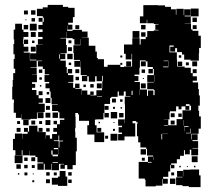

<svg xmlns="http://www.w3.org/2000/svg" viewBox="-20 -742 896 785"><path d="M72 -75H40V-107H72V-128H69V-108H43V-128H33V-174H41V-196H71V-174H72V-195H93V-203H78V-219H94V-204H99V-228H133V-204H138V-219H154V-203H139V-202H167V-175H168V-189H184V-175H193V-194H213V-203H198V-219H213V-234H199V-248H213V-234H225V-252H243V-258H223V-283H218V-288H193V-314H216V-316H191V-342H187V-368H183V-381H166V-401H181V-407H162V-435H181V-438H163V-460H155V-470H135V-492H152V-494H130V-467H105V-465H130V-437H111V-436H131V-406H111V-399H124V-383H111V-374H129V-353H138V-340H155V-322H138V-318H163V-284H135V-283H158V-259H134V-282H131V-256H104V-253H68V-275H67V-260H45V-281H36V-321H37V-335H30V-387H32V-415H34V-443H42V-461H36V-501H40V-520H35V-562H38V-581H36V-621H42V-645H70V-621H76V-581H74V-562H77V-551H96V-531H77V-527H102V-495H129V-523V-498H103V-524H128V-559H155V-560H135V-582H154V-591H136V-611H154V-622H137V-640H154V-653H138V-669H154V-653H159V-670H155V-676H131V-706H155V-712H175V-722H237V-714H259V-710H285V-672H278V-649H259V-641H276V-621H256V-638H255V-616H277V-620H315V-613H338V-589H315V-588H343V-558V-555H370V-531H376V-505H380V-500H405V-469H420V-477H472V-485H480V-477H472V-468H487V-470H520V-495V-522H518V-499H494V-522H487V-560H521V-586H551V-560H575H555V-582H576V-591H582V-615H609V-618H628V-620H615V-642H628V-644H609V-647H582V-661H580V-647H552V-675H566V-721H626V-720H655V-714H679V-704H699V-682H701V-706H731V-680H733V-704H759V-678H735V-675H760V-707H792V-675H760V-647H735V-646H761V-622H767V-616H791V-596H801V-546H794V-523H793V-494H759V-519V-498H733V-519H724V-529H704V-545H696V-531H676V-551H690V-556H673V-554V-528H703V-499H704V-470H735V-465H760V-443H768V-430H785V-412H768V-405H790V-378H793V-352H797V-310H791V-289H794V-266H801V-216H792V-195H762V-172H764V-193H788V-169H767V-165H790V-137H767V-135H790V-107H762V-130H756V-111H736V-128H732V-105H716V-91H703V-74H680V-68H693V-54H679V-67H676V-41H668V-19H647V-11H666V9H646V-10H644V17H617V20H575V-7H572V-12H547V-42V-80H585V-102H606V-106H581V-133H578V-139H554V-160H545V-185H540V-237H543V-242H537V-247H522V-238H533V-184H489V-168H463V-194H479V-200H465V-222H479V-228H463V-254H489V-238H490V-257H491V-286H507H491V-315H490V-347H513V-349H494V-368H486V-351H466V-368H461V-346H435V-342H430V-317H407V-280H425V-262H407V-280H403V-254H374V-253H349H368V-230H375V-201H406V-161H366V-192H337V-230H344V-248H303V-274H299V-280H288V-264H289V-218H287V-203H288V-179H294V-123H290V-115V-67H277V-50H255V-67H245V-52H227V-70H242V-72H221V-46H191V-72H189V-48H163V-72H159V-48H133V-74H157V-78H133V-100H125V-106H101V-125H100V-107H72ZM125 -682H107V-700H125ZM94 -683H78V-699H94ZM785 -652H767V-670H785ZM123 -654H109V-668H123ZM88 -659H84V-663H88ZM130 -617H102V-645H130ZM95 -622H77V-640H95ZM575 -622H557V-640H575ZM784 -623H768V-639H784ZM304 -623H288V-639H304ZM550 -587H522V-615H550ZM305 -382H288V-379H314V-355H315V-372H337V-355H349V-368H363V-354H350V-352H374V-373H397V-380H398V-409H400V-432H377H397V-410H375V-430H369V-408H343V-430H337V-410H315V-432H335V-435H310V-464H309V-492H308V-469H284V-493H307V-497H282V-525H307H280V-557H309V-558V-582H308V-559H284V-582H277V-586H251V-612H250V-587H227V-585H250V-558H253V-524H227V-522H247V-500H227V-494H249V-468H227H253V-443H257V-460H275V-442H258V-435H280V-407H259V-404H279V-383H287V-400H305ZM126 -591H106V-611H126ZM96 -591H76V-611H96ZM575 -592H557V-610H575ZM95 -562H77V-580H95ZM272 -565H260V-577H272ZM121 -566H111V-576H121ZM126 -531H106V-551H126ZM274 -533H258V-549H274ZM277 -500H255V-522H277ZM225 -502V-520H222V-502ZM721 -506H711V-516H721ZM480 -507H472V-515H480ZM546 -411H530V-407H552V-376H581V-350H585V-372H607V-353H612V-374H609V-377H582V-405H609V-407H582V-435H609V-460H605V-442H587V-460H605V-468H583V-491H576V-471H556V-491H576V-495H552V-465H525H550V-437H530V-431H546ZM102 -470V-495V-470ZM667 -470H647V-467H668V-494H649V-492H667ZM786 -471H766V-491H786ZM516 -471H496V-491H516ZM725 -472H707V-490H725ZM752 -475H740V-487H752ZM271 -476H261V-486H271ZM304 -443H288V-459H304ZM784 -443H768V-459H784ZM573 -444H559V-458H573ZM153 -444H139V-458H153ZM611 -408V-434H610V-408ZM303 -414H289V-428H303ZM151 -416H141V-426H151ZM568 -419H564V-423H568ZM576 -381H556V-401H576ZM396 -381H376V-401H396ZM363 -384H349V-398H363ZM331 -386H321V-396H331ZM149 -388H143V-394H149ZM551 -354V-375H550V-354ZM640 -353V-372V-353ZM522 -354V-371H518V-354ZM154 -353H138V-369H154ZM181 -356H171V-366H181ZM377 -347H397V-349H377ZM402 -322V-342V-322ZM186 -321H166V-341H186ZM454 -323H438V-339H454ZM481 -326H471V-336H481ZM673 -254H651V-253H668V-230H702V-255H726V-291H761V-310H755V-316H740V-309H754V-293H738V-307H700V-287H675V-282H673ZM424 -293H408V-309H424ZM184 -293H168V-309H184ZM722 -295H710V-307H722ZM450 -297H442V-305H450ZM479 -298H473V-304H479ZM459 -258H433V-284H459ZM217 -260H195V-282H217ZM186 -261H166V-281H186ZM485 -262H467V-280H485ZM694 -263H678V-279H694ZM723 -264H709V-278H723ZM97 -230H75V-252H97ZM731 -228V-251H730V-228ZM186 -231H166V-251H186ZM124 -233H108V-249H124ZM694 -233H678V-249H694ZM62 -235H50V-247H62ZM152 -235H140V-247H152ZM389 -238H383V-244H389ZM448 -239H444V-243H448ZM650 -227H667V-229H650ZM734 -223H751V-226H733V-205H734ZM394 -203H378V-219H394ZM64 -203H48V-219H64ZM183 -204H169V-218H183ZM758 -199H740V-197H760V-216H758ZM450 -207H442V-215H450ZM643 -194H666V-195H643ZM460 -167H432V-195H460ZM643 -172V-194H640V-172ZM219 -168H200V-165H220V-139H223V-164H238V-167H222V-188H219ZM422 -175H410V-187H422ZM217 -132V-110H218V-137H200V-132ZM577 -110H555V-132H577ZM195 -110V-127H190V-110ZM195 -103H217V-110H195ZM788 -79H764V-103H788ZM608 -87V-101H607V-87ZM124 -83H108V-99H124ZM93 -84H79V-98H93ZM572 -85H560V-97H572ZM585 -77H600V-80H585ZM195 -76H217V-79H195ZM65 -52H47V-70H65ZM93 -54H79V-68H93ZM122 -55H110V-67H122ZM779 -58H773V-64H779ZM719 -58H713V-64H719ZM748 -59H744V-63H748ZM800 23H752V19H726V15H700V-17H726V-19H704V-43H728V-21H729V-48H758V-49H794V-25H800ZM255 18H217V13H192V-15H217V-20H224V-43H248V-20H255ZM183 -24H169V-38H183ZM273 -24H259V-38H273ZM92 -25H80V-37H92ZM212 -25H200V-37H212ZM692 -25H680V-37H692ZM59 -28H53V-34H59ZM118 -29H114V-33H118ZM697 10H675V-12H697ZM184 7H168V-9H184ZM273 6H259V-8H273ZM120 3H112V-5H120Z"/></svg>

Font: Rubik Storm
Style: Regular
Weight: 400
Designer: Hubert and Fischer, NaN
Foundry: Hubert and Fischer, NaN
Version: Version 2.201